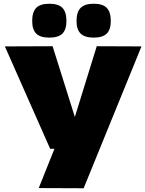

<svg xmlns="http://www.w3.org/2000/svg" viewBox="-20 -795 776 1026"><path d="M187 210 271 0H248L6 -547L261 -548L380 -170L497 -548L736 -547L427 211ZM481 -594Q433 -594 411 -615.5Q389 -637 389 -683Q389 -731 411 -753Q433 -775 481 -775Q529 -775 550.5 -753Q572 -731 572 -683Q572 -637 550.5 -615.5Q529 -594 481 -594ZM244 -594Q195 -594 173.5 -615.5Q152 -637 152 -683Q152 -731 173.5 -753Q195 -775 244 -775Q292 -775 313.5 -753Q335 -731 335 -683Q335 -637 313.5 -615.5Q292 -594 244 -594Z"/></svg>

Font: Georama Extended ExtraBold
Style: Regular
Weight: 800
Width: 7
Designer: Jean-Baptiste Levee
Foundry: Production Type
Version: Version 1.000